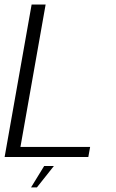

<svg xmlns="http://www.w3.org/2000/svg" viewBox="-30 -695 512 850"><path d="M-9.5 0H361L369 -44.5H60.5L172 -675H110ZM107.5 134.5H133.5L208.5 40H165.5Z"/></svg>

Font: Anybody Thin Light
Style: Italic
Weight: 300
Italic angle: -10°
Version: Version 1.113;gftools[0.9.25]